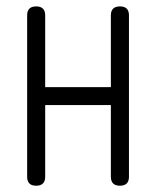

<svg xmlns="http://www.w3.org/2000/svg" viewBox="-20 -591 496 611"><path d="M390.4 -28.6Q390.4 0 361.8 0Q332.8 0 332.8 -28.6V-256.6H123.8V-28.6Q123.8 0 95 0Q66.4 0 66.4 -28.6V-542.2Q66.4 -570.6 95 -570.6Q123.8 -570.6 123.8 -542.2V-313.7H332.8V-542.2Q332.8 -570.6 361.8 -570.6Q390.4 -570.6 390.4 -542.2Z"/></svg>

Font: EnergyBar
Style: Regular
Weight: 400
Italic angle: -10°
Version: 1.0 2000-03-28